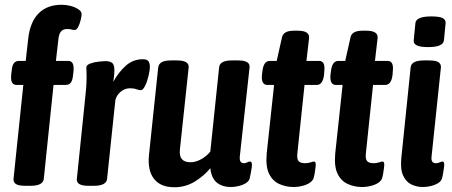

<svg xmlns="http://www.w3.org/2000/svg" viewBox="-20 -779 1900 807"><path d="M87 2Q56 2 45.5 -6.5Q35 -15 37 -29L78 -422H49Q23 -422 27 -465L29 -481Q31 -504 38.5 -513.5Q46 -523 60 -523H88L99 -620Q107 -687 142.5 -723Q178 -759 240 -759Q258 -759 277 -754Q296 -749 309.5 -740Q323 -731 323 -720Q323 -711 319 -694.5Q315 -678 308.5 -665.5Q302 -653 294 -653Q287 -653 280.5 -655Q274 -657 261 -657Q231 -657 226 -619L215 -523H267Q293 -523 289 -480L287 -463Q285 -441 277.5 -431.5Q270 -422 256 -422H205L164 -27Q161 2 107 2Z M352 2Q300 2 303 -27L337 -357Q340 -384 342 -407.5Q344 -431 344 -456Q344 -467 343.5 -476Q343 -485 343 -495Q343 -506 359.5 -512Q376 -518 395.5 -520Q415 -522 425 -522Q440 -522 449.5 -516Q459 -510 460.5 -491.5Q462 -473 456 -435Q478 -475 508.5 -502.5Q539 -530 580 -530Q599 -530 604.5 -521Q610 -512 610 -499Q610 -485 604.5 -461Q599 -437 590 -418.5Q581 -400 572 -400Q563 -400 553 -404Q543 -408 526 -408Q506 -408 488.5 -394.5Q471 -381 465 -359L430 -27Q427 2 374 2Z M713 8Q655 8 627.5 -27Q600 -62 606 -126L645 -496Q647 -510 659.5 -517.5Q672 -525 699 -525H724Q775 -525 773 -496L736 -149Q731 -97 781 -97Q802 -97 825 -109.5Q848 -122 864 -142L901 -496Q904 -525 954 -525H981Q1032 -525 1029 -496L988 -122Q985 -93 1005 -93Q1012 -93 1019 -96.5Q1026 -100 1031 -100Q1042 -100 1038 -74Q1036 -62 1033.5 -48.5Q1031 -35 1029 -27Q1023 -11 999 -2Q975 7 949 7Q915 7 892 -11Q869 -29 864 -72Q838 -40 799 -16Q760 8 713 8Z M1214 7Q1182 7 1154 -5.5Q1126 -18 1111 -48.5Q1096 -79 1101 -134L1132 -422H1104Q1077 -422 1081 -465L1083 -480Q1088 -523 1114 -523H1143L1165 -621Q1170 -650 1216 -650H1231Q1283 -650 1279 -618L1268 -523H1321Q1348 -523 1343 -480L1342 -465Q1337 -422 1311 -422H1260L1230 -136Q1227 -112 1234.5 -102.5Q1242 -93 1263 -93Q1275 -93 1285 -96.5Q1295 -100 1300 -100Q1310 -100 1306 -74Q1305 -63 1302.5 -49.5Q1300 -36 1297 -27Q1289 -11 1265 -2Q1241 7 1214 7Z M1502 7Q1470 7 1442 -5.5Q1414 -18 1399 -48.5Q1384 -79 1389 -134L1420 -422H1392Q1365 -422 1369 -465L1371 -480Q1376 -523 1402 -523H1431L1453 -621Q1458 -650 1504 -650H1519Q1571 -650 1567 -618L1556 -523H1609Q1636 -523 1631 -480L1630 -465Q1625 -422 1599 -422H1548L1518 -136Q1515 -112 1522.5 -102.5Q1530 -93 1551 -93Q1563 -93 1573 -96.5Q1583 -100 1588 -100Q1598 -100 1594 -74Q1593 -63 1590.5 -49.5Q1588 -36 1585 -27Q1577 -11 1553 -2Q1529 7 1502 7Z M1756 7Q1732 7 1709.5 -3.5Q1687 -14 1674.5 -41Q1662 -68 1667 -117L1706 -496Q1709 -525 1762 -525H1783Q1814 -525 1824.5 -516.5Q1835 -508 1833 -494L1794 -122Q1790 -93 1812 -93Q1821 -93 1828 -96.5Q1835 -100 1840 -100Q1850 -100 1846 -74Q1844 -61 1842 -48.5Q1840 -36 1837 -27Q1832 -12 1808 -2.5Q1784 7 1756 7ZM1780 -581Q1746 -581 1731.5 -588.5Q1717 -596 1719 -610L1726 -682Q1727 -695 1743 -702.5Q1759 -710 1793 -710Q1827 -710 1840.5 -703Q1854 -696 1853 -682L1846 -610Q1843 -581 1780 -581Z"/></svg>

Font: Asap Condensed Condensed SemiBold
Style: Italic
Weight: 600
Width: 3
Italic angle: -6°
Designer: Pablo Cosgaya
Foundry: Omnibus-Type
Version: Version 3.001; ttfautohint (v1.8.4.7-5d5b)